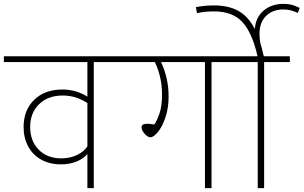

<svg xmlns="http://www.w3.org/2000/svg" viewBox="-40 -973 1570 993"><path d="M578 -652H445V0H412V-176Q390 -151 354.5 -137Q319 -123 275 -123Q217 -123 173 -147.5Q129 -172 105.5 -216Q82 -260 82 -316Q82 -403 136.5 -456.5Q191 -510 283 -510Q354 -510 412 -473V-652H-20V-682H578ZM412 -216V-440Q353 -479 285 -479Q208 -479 162 -434Q116 -389 116 -316Q116 -244 160 -199Q204 -154 277 -154Q322 -154 358.5 -171.5Q395 -189 412 -216Z M1187 -652H1054V0H1020V-652H793Q832 -568 832 -475Q832 -414 815.5 -365.5Q799 -317 776.5 -290Q754 -263 738 -263Q724 -263 708 -281Q692 -299 692 -315Q692 -333 723 -333Q732 -333 758 -329Q771 -347 784.5 -385Q798 -423 798 -484Q798 -574 761 -652H552V-682H1187Z M1320 -699Q1321 -695 1322 -690.5Q1323 -686 1325 -682H1459V-652H1326V0H1293V-652H1161V-682H1292Q1264 -805 1213 -859.5Q1162 -914 1068 -914Q1017 -914 979 -905L973 -936Q1018 -945 1065 -945Q1143 -945 1194 -916Q1245 -887 1278 -823Q1282 -883 1323 -918Q1364 -953 1426 -953Q1451 -953 1469.5 -948Q1488 -943 1510 -932L1500 -906Q1481 -915 1464 -919.5Q1447 -924 1425 -924Q1370 -924 1336 -890.5Q1302 -857 1302 -797Q1302 -780 1306 -752Q1315 -724 1320 -699Z"/></svg>

Font: FiraGO UltraLight
Style: Regular
Weight: 200
Designer: bBox Type
Foundry: bBox Type GmbH
Version: Version 1.001